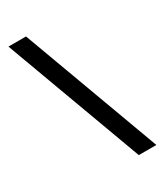

<svg xmlns="http://www.w3.org/2000/svg" viewBox="-182 -792 746 871"><g transform="rotate(-30 191.0 -357.0)"><path d="M105 -718H13L279 4H371Z"/></g></svg>

Font: Noto Sans Thai Looped Condensed Medium
Style: Regular
Weight: 500
Width: 3
Designer: Sasikarn Vongin, Ben Mitchell
Foundry: The Fontpad Ltd
Version: Version 1.001